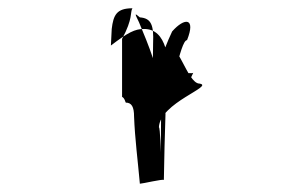

<svg xmlns="http://www.w3.org/2000/svg" viewBox="-20 -444 733 464"><path d="M248 -334 250 -374C254 -408 262 -424 300 -424C294 -414 302 -400 275 -350V-210C282 -206 282 -199 284 -196C298 -196 304 -186 304 -162C306 -109 313 -56 318 0C324 0 374 -12 376 -9C377 -62 378 -116 380 -170C376 -172 378 -186 381 -196C394 -207 415 -347 432 -347C454 -402 426 -402 396 -368C372 -317 353 -258 340 -192C336 -190 375 -200 374 -195C366 -272 338 -337 316 -390C306 -411 304 -414 318 -402C345 -400 352 -384 350 -340L349 -262C348 -228 358 -207 390 -210C415 -210 428 -226 447 -268C444 -266 429 -268 424 -268C418 -268 396 -246 394 -248C388 -240 380 -233 374 -233C373 -230 371 -227 370 -226C370 -226 368 -60 369 -69C369 -69 367 -139 364 -136C366 -196 500 -236 462 -242C432 -242 407 -357 380 -328C371 -357 355 -374 328 -374C306 -374 290 -366 248 -334Z"/></svg>

Font: Zinc
Style: Regular
Weight: 400
Version: Version 1